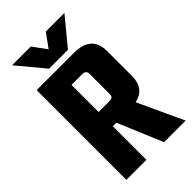

<svg xmlns="http://www.w3.org/2000/svg" viewBox="-246 -886 962 962"><g transform="rotate(-45 234.5 -405.5)"><path d="M187 -238V0H45V-636H307Q433 -636 433 -526V-348Q433 -260 353 -242L465 0H312L212 -238ZM187 -531V-339H264Q278 -339 284 -344.5Q290 -350 290 -363V-506Q290 -531 264 -531ZM299 -668H165L46 -811H179L232 -738L285 -811H417Z"/></g></svg>

Font: Teko SemiBold
Style: Regular
Weight: 600
Designer: Manushi Parikh, Jonny Pinhorn
Foundry: Indian Type Foundry
Version: Version 1.106;PS 1.0;hotconv 1.0.78;makeotf.lib2.5.61930; tt